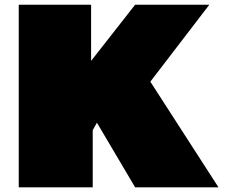

<svg xmlns="http://www.w3.org/2000/svg" viewBox="-20 -800 995 820"><path d="M369.1 -779.8V-540L557.1 -779.8H874L622.1 -451.2L913.1 0H557.1L394 -275.9L376 -244.1V0H60.1V-779.8Z"/></svg>

Font: Fz Rammetto One
Style: Regular
Weight: 400
Designer: Vernon Adams
Foundry: Vernon Adams
Version: Vit hóa bi c Thuy @ FontZin.Com